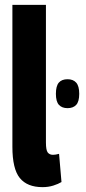

<svg xmlns="http://www.w3.org/2000/svg" viewBox="-20 -760 353 790"><path d="M169 -740V-174Q169 -142 176.5 -132.5Q184 -123 198 -123Q208 -123 223 -127L233 -11Q220 -3 199.5 3.5Q179 10 155 10Q92 10 61.5 -27.5Q31 -65 31 -156V-740ZM258 -315Q235 -315 222.5 -328.5Q210 -342 210 -374Q210 -406 222 -420Q234 -434 258 -434Q281 -434 293.5 -420Q306 -406 306 -374Q306 -342 293.5 -328.5Q281 -315 258 -315Z"/></svg>

Font: Georama Condensed
Style: Bold
Weight: 700
Width: 3
Designer: Jean-Baptiste Levee
Foundry: Production Type
Version: Version 1.000